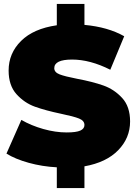

<svg xmlns="http://www.w3.org/2000/svg" viewBox="-20 -840 697 980"><path d="M411 9V120H270V14Q195 10 126.5 -9Q58 -28 13 -56L89 -228Q139 -199 201 -181.5Q263 -164 320 -164Q369 -164 390 -173.5Q411 -183 411 -202Q411 -224 383.5 -235Q356 -246 293 -259Q212 -276 158 -295.5Q104 -315 64 -359.5Q24 -404 24 -480Q24 -568 87.5 -631Q151 -694 270 -711V-820H411V-713Q531 -702 614 -655L543 -484Q440 -536 348 -536Q257 -536 257 -492Q257 -471 284 -460.5Q311 -450 373 -438Q453 -423 508 -403.5Q563 -384 603.5 -340Q644 -296 644 -220Q644 -136 583.5 -73.5Q523 -11 411 9Z"/></svg>

Font: CMG Sans Black
Style: Regular
Weight: 900
Designer: Julieta Ulanovsky
Foundry: Julieta Ulanovsky
Version: Version 7.200